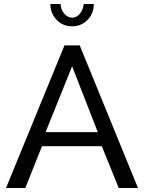

<svg xmlns="http://www.w3.org/2000/svg" viewBox="-20 -936 717 956"><path d="M301 -710H377L667 0H571L487 -208H189L106 0H10ZM467 -278 339 -606 207 -278ZM339 -848Q361 -848 377.5 -867.5Q394 -887 397 -916H447Q447 -869 416 -837Q385 -805 339 -805Q293 -805 262 -837Q231 -869 231 -916H282Q282 -889 299.5 -868.5Q317 -848 339 -848Z"/></svg>

Font: Raleway Medium
Style: Regular
Weight: 500
Designer: Matt McInerney, Pablo Impallari, Rodrigo Fuenzalida
Foundry: Matt McInerney, Pablo Impallari, Rodrigo Fuenzalida
Version: Version 4.026